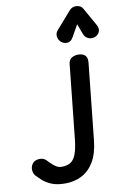

<svg xmlns="http://www.w3.org/2000/svg" viewBox="-139 -1472 1030 1556"><g transform="rotate(-10 376.0 -694.0)"><path d="M267 6.5Q198 6.5 152.8 -13.2Q107.5 -33 81 -57.8Q54.5 -82.5 40.5 -97.5Q24 -115 21 -144Q18 -173 35.5 -197.5Q47.5 -214 68.5 -220.8Q89.5 -227.5 111.5 -224Q133.5 -220.5 148.5 -205.5Q160.5 -194 177.8 -176.2Q195 -158.5 216.2 -145Q237.5 -131.5 261.5 -131.5Q302.5 -131.5 331.5 -147Q360.5 -162.5 378.8 -206.5Q397 -250.5 406 -335.5L469.5 -940.5Q473 -973.5 495.8 -988.8Q518.5 -1004 551.5 -1004Q571 -1004 588.5 -997Q606 -990 615.8 -972.2Q625.5 -954.5 622 -922L556.5 -298Q545.5 -190.5 505.2 -123.2Q465 -56 403.8 -24.8Q342.5 6.5 267 6.5ZM705 -1119Q678 -1111 653.2 -1122.5Q628.5 -1134 619 -1159L585.5 -1247.5L531.5 -1151.5Q511.5 -1115 481.5 -1113.8Q451.5 -1112.5 430 -1131.5Q409.5 -1151 406.5 -1178.5Q403.5 -1206 422 -1227L546.5 -1369.5Q557.5 -1382 571.2 -1387.8Q585 -1393.5 599 -1393.5Q616 -1393.5 631.8 -1386.5Q647.5 -1379.5 658 -1361L739.5 -1216.5Q760 -1180 746.2 -1153.8Q732.5 -1127.5 705 -1119Z"/></g></svg>

Font: Edu NSW ACT Cursive
Style: Regular
Weight: 400
Designer: Tina and Corey Anderson, Eben Sorkin, Mirko Velimirovic
Foundry: Sorkin Type Co.
Version: Version 2.000